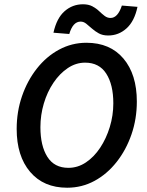

<svg xmlns="http://www.w3.org/2000/svg" viewBox="-20 -866 687 898"><path d="M294 12Q184 12 121 -62Q58 -136 58 -263Q58 -344 83 -416.5Q108 -489 152.5 -545.5Q197 -602 256.5 -634Q316 -666 384 -666Q495 -666 557.5 -592Q620 -518 620 -391Q620 -310 595 -237.5Q570 -165 525.5 -108.5Q481 -52 422 -20Q363 12 294 12ZM300 -81Q344 -81 382 -106.5Q420 -132 448.5 -175Q477 -218 493.5 -272Q510 -326 510 -383Q510 -470 477 -521.5Q444 -573 378 -573Q335 -573 297 -547.5Q259 -522 230 -479Q201 -436 185 -382Q169 -328 169 -271Q169 -184 201.5 -132.5Q234 -81 300 -81ZM486 -700Q460 -700 442 -710Q424 -720 410 -732.5Q396 -745 383.5 -755Q371 -765 357 -765Q321 -765 304 -707L230 -713Q245 -781 282 -813.5Q319 -846 368 -846Q394 -846 412 -836.5Q430 -827 443.5 -814Q457 -801 469.5 -791.5Q482 -782 497 -782Q531 -782 550 -840L623 -834Q609 -767 572 -733.5Q535 -700 486 -700Z"/></svg>

Font: Source Sans 3 Semibold
Style: Italic
Weight: 600
Italic angle: -11°
Designer: Paul D. Hunt
Foundry: Adobe
Version: Version 3.052;hotconv 1.1.0;makeotfexe 2.6.0